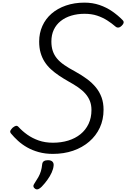

<svg xmlns="http://www.w3.org/2000/svg" viewBox="-20 -1150 961 1461"><path d="M382 21Q324 21 275 7.5Q226 -6 186.5 -28.5Q147 -51 116.5 -79Q86 -107 63 -135Q54 -147 60 -157.5Q66 -168 76 -178Q89 -189 100 -192Q111 -195 121 -184Q149 -153 187.5 -125.5Q226 -98 274.5 -81Q323 -64 383 -64Q446 -64 499.5 -80.5Q553 -97 592.5 -129Q632 -161 654 -207.5Q676 -254 676 -313Q676 -351 664 -381.5Q652 -412 629.5 -437.5Q607 -463 574.5 -485.5Q542 -508 500 -531Q463 -552 429.5 -574.5Q396 -597 368 -622.5Q340 -648 320 -679Q300 -710 289 -748Q278 -786 278 -834Q278 -898 302.5 -952.5Q327 -1007 372.5 -1046.5Q418 -1086 482 -1108Q546 -1130 623 -1130Q684 -1130 737 -1112Q790 -1094 834 -1063.5Q878 -1033 912 -998Q923 -988 920.5 -976.5Q918 -965 905 -953Q894 -942 882 -940.5Q870 -939 860 -947Q830 -973 795.5 -995Q761 -1017 719 -1031Q677 -1045 623 -1045Q569 -1045 522.5 -1031Q476 -1017 442 -990Q408 -963 389.5 -924Q371 -885 371 -834Q371 -794 381.5 -762.5Q392 -731 413.5 -705Q435 -679 469 -655.5Q503 -632 550 -607Q601 -579 641.5 -549Q682 -519 710 -484.5Q738 -450 753 -408.5Q768 -367 768 -315Q768 -240 739.5 -178.5Q711 -117 658.5 -72Q606 -27 536 -3Q466 21 382 21ZM248 287Q236 279 234.5 268.5Q233 258 242 246Q260 219 272 197.5Q284 176 291 153Q298 130 301 100Q303 83 314.5 76Q326 69 345 69Q368 69 379 80Q390 91 388 110Q386 135 373 163.5Q360 192 340 219.5Q320 247 297 271Q284 284 272 289Q260 294 248 287Z"/></svg>

Font: Playwrite CU
Style: Regular
Weight: 400
Designer: Veronika Burian, José Scaglione
Foundry: TypeTogether
Version: Version 1.002